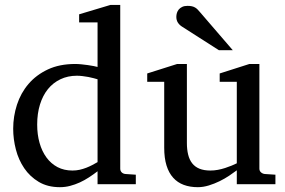

<svg xmlns="http://www.w3.org/2000/svg" viewBox="-20 -757 1173 789"><path d="M380.9 0V-53.2Q363.8 -40 345.5 -28.1Q327.1 -16.1 307.9 -7.3Q288.6 1.5 268.3 6.8Q248 12.2 226.1 12.2Q175.8 12.2 139.4 -9.5Q103 -31.2 79.6 -65.7Q56.2 -100.1 45.2 -142.8Q34.2 -185.5 34.2 -228Q34.2 -278.8 49.8 -326.9Q65.4 -375 97.2 -412.1Q128.9 -449.2 176.8 -471.7Q224.6 -494.1 289.1 -494.1Q300.8 -494.1 314.5 -492.7Q328.1 -491.2 341.1 -489.5Q354 -487.8 364.5 -485.6Q375 -483.4 380.9 -481.9V-665H305.2V-698.2L434.1 -736.8H474.1V-64Q474.1 -54.7 480 -48.8Q485.8 -43 495.1 -42L538.1 -39.1V0ZM380.9 -431.2Q374.5 -433.1 364.5 -435.8Q354.5 -438.5 343 -440.7Q331.5 -442.9 319.1 -444.3Q306.6 -445.8 295.9 -445.8Q258.8 -445.8 228.5 -431.4Q198.2 -417 177 -390.9Q155.8 -364.7 144.3 -327.6Q132.8 -290.5 132.8 -245.1Q132.8 -204.1 142.6 -169.7Q152.3 -135.3 170.9 -109.9Q189.5 -84.5 216.3 -70.3Q243.2 -56.2 277.8 -56.2Q293 -56.2 307.1 -59.3Q321.3 -62.5 334.5 -67.6Q347.7 -72.8 359.4 -78.9Q371.1 -85 380.9 -90.8Z M953.1 0V-57.1Q940.4 -47.4 922.1 -35.2Q903.8 -22.9 882.6 -12.5Q861.3 -2 838.1 5.1Q814.9 12.2 793 12.2Q760.7 12.2 735.1 2.7Q709.5 -6.8 691.7 -26.6Q673.8 -46.4 664.3 -76.9Q654.8 -107.4 654.8 -149.9V-420.9H585V-455.1L708 -494.1H748V-168.9Q748 -142.6 753.2 -121.6Q758.3 -100.6 769.8 -85.9Q781.2 -71.3 799.8 -63.7Q818.4 -56.2 844.7 -56.2Q859.9 -56.2 875.5 -59.1Q891.1 -62 905.3 -66.7Q919.4 -71.3 931.9 -76.4Q944.3 -81.5 953.1 -85.9V-420.9H882.8V-455.1L1004.9 -494.1H1045.9V-64Q1045.9 -54.7 1052.5 -48.8Q1059.1 -43 1067.9 -42L1111.8 -39.1V0ZM879.4 -550.8 727.5 -647.9Q716.8 -654.8 710.7 -664.6Q704.6 -674.3 704.6 -688Q704.6 -695.8 707 -703.9Q709.5 -711.9 714.8 -718.3Q720.2 -724.6 729 -728.8Q737.8 -732.9 750.5 -732.9Q761.2 -732.9 768.6 -731.2Q775.9 -729.5 781.7 -726.1Q787.6 -722.7 792.5 -717.5Q797.4 -712.4 802.7 -706.1L936.5 -550.8Z"/></svg>

Font: Tagmukay Beta
Style: Regular
Weight: 400
Designer: Peter Martin
Foundry: SIL International
Version: Version 2.000; dev 82b92eM